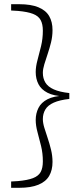

<svg xmlns="http://www.w3.org/2000/svg" viewBox="-20 -735 392 914"><path d="M310 -292V-264Q264 -259 236 -246.5Q208 -234 196 -214Q184 -194 184 -168Q184 -150 191 -127Q198 -104 207 -77.5Q216 -51 223 -22Q230 7 230 36Q230 75 214 102.5Q198 130 162.5 144.5Q127 159 72 159H33V129L66 127Q111 123 137 113Q163 103 173.5 84Q184 65 184 33Q184 -5 175.5 -40Q167 -75 158.5 -106Q150 -137 150 -164Q150 -195 163 -221Q176 -247 206 -262.5Q236 -278 287 -280V-276Q236 -278 206 -293.5Q176 -309 163 -334.5Q150 -360 150 -392Q150 -418 158.5 -449Q167 -480 175.5 -515.5Q184 -551 184 -589Q184 -620 173.5 -639.5Q163 -659 137 -669Q111 -679 66 -683L33 -685V-715H72Q127 -715 162.5 -700.5Q198 -686 214 -658.5Q230 -631 230 -592Q230 -562 223 -533.5Q216 -505 207 -478.5Q198 -452 191 -429Q184 -406 184 -388Q184 -362 196 -342Q208 -322 236 -309.5Q264 -297 310 -292Z"/></svg>

Font: Source Serif 4 18pt Light
Style: Regular
Weight: 300
Designer: Frank Grießhammer
Foundry: Adobe Systems Incorporated
Version: Version 4.004;hotconv 1.0.116;makeotfexe 2.5.65601